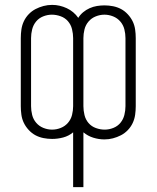

<svg xmlns="http://www.w3.org/2000/svg" viewBox="-20 -560 640 785"><path d="M279 205V-19Q261 -4 238.5 2Q216 8 193 8Q175 8 157.5 4.5Q140 1 125 -7Q110 -15 97.5 -28.5Q85 -42 77.5 -57.5Q70 -73 67.5 -90.5Q65 -108 65 -126V-404Q65 -422 67.5 -439.5Q70 -457 77.5 -473Q85 -489 97.5 -502Q110 -515 125.5 -523Q141 -531 158 -535.5Q175 -540 193 -540Q209 -540 224 -536.5Q239 -533 253 -526.5Q267 -520 279 -510Q291 -500 300 -487Q308 -500 320 -510Q332 -520 346.5 -526.5Q361 -533 376.5 -535.5Q392 -538 407 -538Q425 -538 442.5 -534.5Q460 -531 475 -523Q490 -515 502.5 -501.5Q515 -488 522.5 -472.5Q530 -457 532.5 -439.5Q535 -422 535 -404V-126Q535 -108 532.5 -90.5Q530 -73 522.5 -57Q515 -41 502.5 -28Q490 -15 474.5 -7Q459 1 442 5.5Q425 10 407 10Q384 10 361.5 3Q339 -4 321 -19V205ZM193 -30Q211 -30 228.5 -37Q246 -44 258 -58Q270 -72 274.5 -90Q279 -108 279 -126V-404Q279 -422 274.5 -440.5Q270 -459 258 -473Q246 -487 228 -493.5Q210 -500 192 -500Q174 -500 156.5 -493Q139 -486 127.5 -472Q116 -458 111.5 -440Q107 -422 107 -404V-126Q107 -108 111.5 -90Q116 -72 128 -58Q140 -44 157.5 -37Q175 -30 193 -30ZM408 -30Q426 -30 443.5 -37Q461 -44 472.5 -58Q484 -72 488.5 -90Q493 -108 493 -126V-404Q493 -422 488.5 -440Q484 -458 472 -472Q460 -486 442.5 -493Q425 -500 407 -500Q389 -500 371.5 -493Q354 -486 342 -472Q330 -458 325.5 -440Q321 -422 321 -404V-126Q321 -108 325.5 -89.5Q330 -71 342 -57Q354 -43 372 -36.5Q390 -30 408 -30Z"/></svg>

Font: Iosevka Curly XLtEx
Style: Regular
Weight: 200
Width: 7
Monospace: yes
Designer: Belleve Invis
Foundry: Belleve Invis
Version: Version 11.1.0; ttfautohint (v1.8.3)